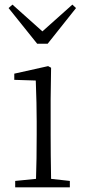

<svg xmlns="http://www.w3.org/2000/svg" viewBox="-20 -800 364 820"><path d="M183.6 -613.3H138.7L16.6 -765.6L33.2 -780.3L161.1 -666L289.1 -780.3L304.7 -765.6ZM196.3 -377V-225.6Q196.3 -145.5 198.2 -36.1L278.3 -27.3V0H44.9V-27.3L133.8 -36.1Q136.7 -118.2 136.7 -225.6V-281.2Q136.7 -354.5 132.8 -456.1L41 -459V-485.4L185.5 -517.6L198.2 -510.7Z"/></svg>

Font: GenYoMin TW TTF ExtraLight
Style: Regular
Weight: 250
Version: Version 1.300